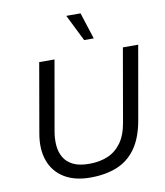

<svg xmlns="http://www.w3.org/2000/svg" viewBox="-96 -973 912 1062"><g transform="rotate(-10 360.0 -442.0)"><path d="M326 10Q238 10 179.5 -26Q121 -62 97.5 -127Q74 -192 89 -278L157 -668H243L174 -275Q167 -235 170 -197.5Q173 -160 190.5 -130Q208 -100 242.5 -83Q277 -66 333 -66Q391 -66 436.5 -85Q482 -104 513 -146.5Q544 -189 556 -261L627 -668H713L641 -258Q624 -160 582 -101Q540 -42 475.5 -16Q411 10 326 10ZM423 -745 349 -894H429L477 -745Z"/></g></svg>

Font: Gantari
Style: Italic
Weight: 400
Italic angle: -10°
Designer: Anugrah Pasau
Foundry: Lafontype
Version: Version 1.000; ttfautohint (v1.8.3)